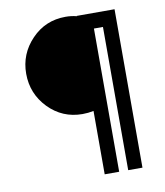

<svg xmlns="http://www.w3.org/2000/svg" viewBox="-83 -811 758 880"><g transform="rotate(-10 296.0 -371.0)"><path d="M333 0V-294.9Q307.6 -289.6 281.2 -289.6Q188 -289.6 123 -356.4Q58.6 -423.3 58.6 -516.1Q58.6 -608.4 123 -675.3Q187 -742.2 281.2 -742.2Q308.6 -742.2 333 -735.8V-737.3H508.8V0H442.4V-666.5H400.4V0Z"/></g></svg>

Font: New Shape
Style: Bold
Weight: 700
Designer: Wojciech Kalinowski "wmk69" (wmk69@o2.pl)
Foundry: Wojciech Kalinowski "wmk69" (wmk69@o2.pl)
Version: Version 2.1.1; 2021-05-14